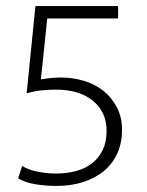

<svg xmlns="http://www.w3.org/2000/svg" viewBox="-20 -607 485 634"><path d="M370 -587V-546H136L115 -345Q126 -347 144 -349Q162 -351 182 -351Q221 -351 257.5 -340Q294 -329 321.5 -307Q349 -285 366 -252.5Q383 -220 383 -178Q383 -136 368 -102Q353 -68 325 -44Q297 -20 256.5 -6.5Q216 7 166 7Q132 7 97.5 1.5Q63 -4 40 -18L53 -59Q74 -46 104.5 -40Q135 -34 164 -34Q200 -34 230.5 -42Q261 -50 283.5 -67.5Q306 -85 319 -111.5Q332 -138 332 -175Q332 -237 287 -274Q242 -311 165 -311Q138 -311 115.5 -308.5Q93 -306 68 -299L97 -587Z"/></svg>

Font: Mukta Mahee ExtraLight
Style: Regular
Weight: 275
Designer: Shuchita Grover, Noopur Datye, Girish Dalvi, Yashodeep Gholap
Foundry: Ek Type
Version: Version 2.538;PS 1.000;hotconv 16.6.51;makeotf.lib2.5.65220;